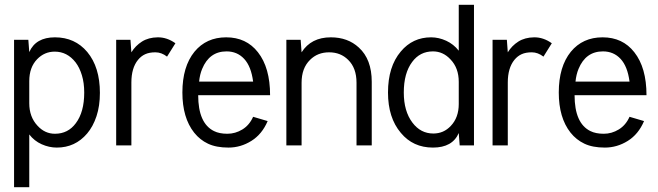

<svg xmlns="http://www.w3.org/2000/svg" viewBox="-20 -611 2767 807"><path d="M399.9 -220.7Q399.9 -165.5 385.5 -122.3Q371.1 -79.1 346.2 -49.8Q295.9 9.3 218.8 9.3Q186.5 9.3 155.3 -4.6Q124 -18.6 103 -45.9V175.8H39.1V-443.8H99.1L103 -392.1Q130.4 -454.1 210.9 -454.1Q294.9 -454.1 346.7 -392.6Q399.9 -328.6 399.9 -220.7ZM334 -221.7Q334 -262.7 324.2 -294.7Q314.5 -326.7 297.9 -348.6Q262.7 -394 210 -394Q167 -394 136.2 -362.3Q103 -328.1 103 -270V-176.8Q103 -119.6 137.7 -82.5Q168.5 -48.8 210.9 -48.8Q266.1 -48.8 298.8 -93.3Q334 -140.1 334 -221.7Z M717.3 -429.2 682.1 -373Q658.7 -391.1 633.3 -391.1Q607.9 -391.1 590.6 -383.3Q573.2 -375.5 560.1 -359.4Q532.2 -325.2 532.2 -264.2V0H468.3V-443.8H528.3L532.2 -391.1Q549.3 -418.9 576.7 -436.3Q604 -453.6 642.8 -454.1Q681.6 -454.6 717.3 -429.2Z M1115.2 -210.9H813Q813 -92.8 879.4 -60.1Q901.9 -48.8 935.5 -48.8Q969.2 -48.8 998.8 -66.9Q1028.3 -85 1043.9 -120.1L1105 -102.1Q1081.5 -46.9 1036.6 -18.8Q991.7 9.3 940.2 9.3Q888.7 9.3 854.2 -7.1Q819.8 -23.4 795.9 -53.7Q746.6 -116.2 746.6 -222.2Q746.6 -331.1 797.4 -393.6Q847.2 -454.1 930.7 -454.1Q1015.1 -454.1 1064 -391.6Q1115.2 -326.7 1115.2 -210.9ZM1043.9 -268.1Q1035.6 -332 1006.3 -363.5Q977.1 -395 932.1 -395Q859.9 -395 829.6 -321.3Q819.8 -297.9 816.9 -268.1Z M1247.6 -391.1Q1287.6 -454.1 1370.6 -454.1Q1441.9 -454.1 1488.3 -411.1Q1542.5 -361.8 1542.5 -267.1V0H1478.5V-263.2Q1478.5 -325.2 1443.4 -359.4Q1411.6 -391.1 1363.3 -391.1Q1314.9 -391.1 1283.2 -359.4Q1247.6 -324.7 1247.6 -263.2V0H1183.6V-443.8H1243.7Z M1972.2 0H1912.1L1908.2 -51.8Q1881.8 9.3 1799.8 9.3Q1715.8 9.3 1664.6 -52.7Q1610.8 -116.2 1610.8 -222.2Q1610.8 -331.1 1664.6 -394.5Q1714.4 -454.1 1792 -454.1Q1824.2 -454.1 1855.5 -439.7Q1886.7 -425.3 1908.2 -397.9V-590.8H1972.2ZM1908.2 -173.8V-267.1Q1908.2 -325.2 1873.5 -361.3Q1842.3 -395 1799.8 -395Q1745.1 -395 1712.4 -350.6Q1677.2 -303.7 1677.2 -222.2Q1677.2 -143.6 1713.4 -95.7Q1748 -49.8 1801.3 -49.8Q1844.7 -49.8 1874.5 -81.5Q1908.2 -116.7 1908.2 -173.8Z M2299.3 -429.2 2264.2 -373Q2240.7 -391.1 2215.3 -391.1Q2189.9 -391.1 2172.6 -383.3Q2155.3 -375.5 2142.1 -359.4Q2114.3 -325.2 2114.3 -264.2V0H2050.3V-443.8H2110.4L2114.3 -391.1Q2131.3 -418.9 2158.7 -436.3Q2186 -453.6 2224.9 -454.1Q2263.7 -454.6 2299.3 -429.2Z M2697.3 -210.9H2395Q2395 -92.8 2461.4 -60.1Q2483.9 -48.8 2517.6 -48.8Q2551.3 -48.8 2580.8 -66.9Q2610.4 -85 2626 -120.1L2687 -102.1Q2663.6 -46.9 2618.7 -18.8Q2573.7 9.3 2522.2 9.3Q2470.7 9.3 2436.3 -7.1Q2401.9 -23.4 2377.9 -53.7Q2328.6 -116.2 2328.6 -222.2Q2328.6 -331.1 2379.4 -393.6Q2429.2 -454.1 2512.7 -454.1Q2597.2 -454.1 2646 -391.6Q2697.3 -326.7 2697.3 -210.9ZM2626 -268.1Q2617.7 -332 2588.4 -363.5Q2559.1 -395 2514.2 -395Q2441.9 -395 2411.6 -321.3Q2401.9 -297.9 2398.9 -268.1Z"/></svg>

Font: Meera
Style: Regular
Weight: 400
Designer: Hussain KH and Suresh P for Swathanthra Malayalam Computing (SMC)
Version: 7.0.0+20160512